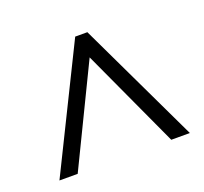

<svg xmlns="http://www.w3.org/2000/svg" viewBox="-75 -799 568 534"><g transform="rotate(-20 209.5 -532.5)"><path d="M17 -352H71L213 -645L348 -352H403L231 -713H195Z"/></g></svg>

Font: Noto Sans Georgian ExtraCondensed Light
Style: Regular
Weight: 300
Width: 2
Designer: Monotype Design Team, Akaki Razmadze
Foundry: Google LLC
Version: Version 2.005